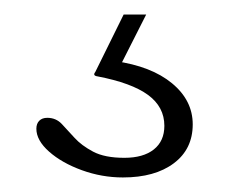

<svg xmlns="http://www.w3.org/2000/svg" viewBox="-20 -36 315 264"><path d="M149 208Q120 208 92.5 198Q65 188 47.5 172.5Q30 157 30 141Q30 134 34 130Q38 126 45 126Q57 126 65 134.5Q73 143 82.5 153.5Q92 164 108 172.5Q124 181 151 181Q177 181 191.5 169.5Q206 158 206 137Q206 111 183.5 94.5Q161 78 114 69Q107 68 111 63L150 -16H181L141 63L138 48Q188 55 216.5 78.5Q245 102 245 135Q245 169 219 188.5Q193 208 149 208Z"/></svg>

Font: Hahmlet Thin
Style: Regular
Weight: 250
Version: Version 1.002